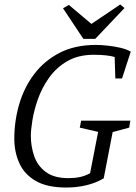

<svg xmlns="http://www.w3.org/2000/svg" viewBox="-20 -828 609 859"><path d="M276 11Q191 11 140 -18.5Q89 -48 66.5 -98Q44 -148 44 -207Q44 -287 66 -362Q88 -437 133 -496.5Q178 -556 246.5 -591.5Q315 -627 409 -627Q431 -627 460 -624Q489 -621 517.5 -614.5Q546 -608 565 -597L526 -477H496L493 -573Q477 -578 452 -580.5Q427 -583 400 -583Q330 -583 280.5 -554Q231 -525 199 -479.5Q167 -434 149.5 -384Q132 -334 125 -290Q118 -246 118 -221Q118 -173 133 -129.5Q148 -86 185 -58.5Q222 -31 286 -31Q315 -31 338 -36Q361 -41 383 -53L419 -238L337 -257L343 -288H563L558 -257L484 -237L444 -30Q408 -9 365.5 1Q323 11 276 11ZM353 -654 262 -791 288 -806 389 -721 518 -808 537 -792 406 -654Z"/></svg>

Font: Manuale Light
Style: Italic
Weight: 300
Italic angle: -11°
Version: Version 1.002